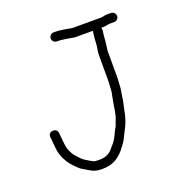

<svg xmlns="http://www.w3.org/2000/svg" viewBox="-115 -749 774 818"><g transform="rotate(-20 272.0 -340.0)"><path d="M405 -374V-497C405.7 -503 406.3 -508.3 407 -513L409 -529C410.3 -536.3 411 -542.7 411 -548C411 -558.7 412.9 -567.3 414 -578L415 -588C415 -591.3 414.3 -594.7 413 -598H426C434.4 -598 444.7 -602 454 -602H474C484.8 -602 494 -611.5 494 -622.5C494 -633.5 484.8 -643 474 -643H454C445.6 -643 435.3 -639 426 -639H296C291.3 -640.3 286.5 -641.3 281.5 -642C265 -644.2 242.3 -649 224 -649H216C204.3 -649 195 -640 195 -628.5C195 -617 204.3 -608 216 -608H224C233.8 -608 250.8 -605 259 -604C276.1 -601.9 290.2 -596.3 309 -598H376C374.7 -596 374 -594 374 -592L373 -582C371.7 -569.1 370 -561.3 370 -548C370 -530.6 365.6 -516.7 364 -499V-374C364 -362.1 362 -350.1 362 -338C362 -326.2 359.1 -316.5 357 -306C357 -303.3 356 -298 354 -290C347.8 -259.2 346.7 -229.8 335 -204C328.6 -187.4 329.1 -183.6 320 -170C310.8 -151.6 303.9 -133.3 292 -119L278 -103C263 -83 246 -72 211.5 -72C205.8 -72 200 -72.3 194 -73C183.6 -74.7 160.2 -91 153 -95C145.9 -98.6 129.1 -116.8 125 -122C119.7 -128.4 111.9 -136.2 109 -145C101.7 -155.9 98 -171.3 96 -187L94 -207C93.3 -213.7 92.7 -220.7 92 -228L91 -238C88 -265.4 46.8 -260.6 50 -235L51 -224C51.7 -216.7 52.3 -209.7 53 -203L55 -183C56.8 -161.1 63 -143.2 72 -127C82.5 -105.9 93.1 -94.9 110 -78C126.7 -61.3 134.4 -59 156 -46C174.5 -34.7 188.1 -31 212 -31C261.7 -31 287.6 -50.7 311 -77C324.3 -94.8 336.7 -107.7 346 -130L356 -150C366.9 -168.7 376.6 -193.4 382 -217C386.8 -245.8 394.9 -269 398 -300C399.4 -312.2 403 -325 403 -338C403 -349.6 405 -361.5 405 -374Z"/></g></svg>

Font: HoneyBee
Style: SeLit
Weight: 300
Foundry: Cannot Into Space Fonts
Version: Version 0.89